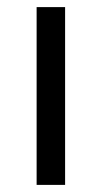

<svg xmlns="http://www.w3.org/2000/svg" viewBox="-20 -520 286 540"><path d="M163.1 -500V0H83V-500Z"/></svg>

Font: Human Sans
Style: Regular
Weight: 400
Designer: Tim Radville
Foundry: Continuum
Version: Version 1.000;FEAKit 1.0